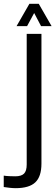

<svg xmlns="http://www.w3.org/2000/svg" viewBox="-86 -777 290 1003"><path d="M-4.5 206Q-18.5 206 -36 204Q-53.5 202 -66.5 200V140.5Q-54.5 142.5 -37.8 143.2Q-21 144 -6 144Q25.5 144 39.5 130Q53.5 116 53.5 82.5V-600H130.5V77.5Q130.5 145.5 98.2 175.8Q66 206 -4.5 206ZM0.5 -640.5 67.5 -757H116.5L183.5 -640.5H128.5L92.5 -709L55.5 -640.5Z"/></svg>

Font: Big Shoulders Stencil Display Thin Medium
Style: Regular
Weight: 500
Version: Version 2.001